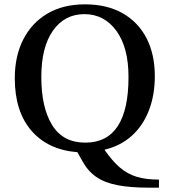

<svg xmlns="http://www.w3.org/2000/svg" viewBox="-20 -689 780 883"><path d="M711 174H662Q578 174 519.5 162.5Q461 151 422.5 124.5Q384 98 359 52L336 11Q200 0 124 -88.5Q48 -177 48 -329Q48 -431 87 -507.5Q126 -584 198 -626.5Q270 -669 371 -669Q472 -669 544 -628Q616 -587 654 -513Q692 -439 692 -339Q692 -251 664.5 -180.5Q637 -110 585.5 -64Q534 -18 462 -1V2Q497 52 531.5 81.5Q566 111 608.5 124Q651 137 711 137ZM372 -33Q571 -33 571 -335Q571 -471 515 -547.5Q459 -624 368 -624Q277 -624 223.5 -548Q170 -472 170 -335Q170 -194 220 -113.5Q270 -33 372 -33Z"/></svg>

Font: STIX Two Text Medium
Style: Regular
Weight: 500
Designer: Ross Mills, John Hudson & Paul Hanslow, Tiro Typeworks Ltd; with prior portions MicroPress Inc., and Coen Hoffman.
Foundry: Tiro Typeworks Ltd
Version: Version 2.13 b171